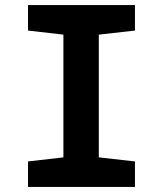

<svg xmlns="http://www.w3.org/2000/svg" viewBox="-20 -734 640 754"><path d="M90 0V-100L229 -116V-598L90 -614V-714H510V-614L368 -598V-116L510 -100V0Z"/></svg>

Font: Noto Sans Mono
Style: Bold
Weight: 700
Designer: Monotype Design Team
Foundry: Monotype Imaging Inc.
Version: Version 2.014